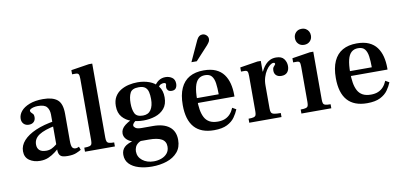

<svg xmlns="http://www.w3.org/2000/svg" viewBox="-85 -1052 3272 1549"><g transform="rotate(-10 1551.5 -277.5)"><path d="M395 10Q371 10 354 5.5Q337 1 328 -13.5Q319 -28 319 -57V-345Q318 -384 298.5 -406.5Q279 -429 226 -429Q207 -429 191 -425Q175 -421 166 -415Q157 -409 157 -403Q157 -393 164 -386.5Q171 -380 178 -372Q185 -364 185 -347Q185 -322 170.5 -307.5Q156 -293 130 -293Q104 -293 88 -309Q72 -325 72 -351Q72 -384 95.5 -412.5Q119 -441 165 -459Q211 -477 277 -477Q354 -477 393 -445.5Q432 -414 432 -330V-108Q432 -68 440.5 -54Q449 -40 468 -40Q477 -40 483 -42.5Q489 -45 496 -48L506 -21Q491 -12 465 -1Q439 10 395 10ZM169 10Q118 10 81.5 -15Q45 -40 45 -90Q45 -137 80.5 -176.5Q116 -216 182 -244.5Q248 -273 339 -287V-249Q246 -231 202 -202Q158 -173 158 -125Q158 -95 176 -78.5Q194 -62 232 -62Q257 -62 276.5 -71.5Q296 -81 311.5 -93.5Q327 -106 338 -115V-74Q319 -56 294 -36.5Q269 -17 238.5 -3.5Q208 10 169 10Z M537 0V-33Q567 -33 581 -37.5Q595 -42 598.5 -53Q602 -64 602 -83V-586Q602 -614 596 -623.5Q590 -633 573 -633H543V-667L690 -690H718V-83Q718 -63 722.5 -52Q727 -41 740.5 -37Q754 -33 782 -33V0Z M1050 212Q991 212 942.5 197.5Q894 183 865.5 153.5Q837 124 837 79Q837 41 861.5 17Q886 -7 950 -23L1033 -16Q996 -11 976.5 2.5Q957 16 949.5 34Q942 52 942 69Q942 115 979 144Q1016 173 1072 173Q1105 173 1134.5 162Q1164 151 1182 129Q1200 107 1200 74Q1200 32 1166 12.5Q1132 -7 1061 -7H988Q951 -7 922 -18Q893 -29 877 -48.5Q861 -68 861 -92Q861 -129 897 -157Q933 -185 997 -210L1035 -202Q1031 -201 1018.5 -195.5Q1006 -190 991.5 -181Q977 -172 967 -161.5Q957 -151 957 -140Q957 -130 971 -119.5Q985 -109 1022 -109H1113Q1200 -109 1247 -72Q1294 -35 1294 36Q1294 97 1260.5 136Q1227 175 1171.5 193.5Q1116 212 1050 212ZM1047 -166Q996 -166 950 -180.5Q904 -195 875 -229Q846 -263 846 -319Q846 -364 864 -394.5Q882 -425 912.5 -443.5Q943 -462 979 -470Q1015 -478 1051 -478Q1102 -478 1146.5 -462Q1191 -446 1218.5 -411.5Q1246 -377 1246 -321Q1246 -264 1217.5 -230Q1189 -196 1143.5 -181Q1098 -166 1047 -166ZM1049 -206Q1093 -206 1114.5 -238Q1136 -270 1136 -326Q1136 -359 1130 -384Q1124 -409 1106.5 -423Q1089 -437 1053 -437Q999 -437 983 -405Q967 -373 967 -321Q967 -269 982.5 -237.5Q998 -206 1049 -206ZM1313 -362Q1291 -362 1281.5 -373Q1272 -384 1272 -396Q1272 -408 1274 -413Q1276 -418 1276 -423Q1276 -425 1273 -430Q1270 -435 1256 -435Q1248 -435 1233 -429Q1218 -423 1203 -388L1181 -414Q1200 -448 1224.5 -464Q1249 -480 1280 -480Q1310 -480 1333.5 -464Q1357 -448 1357 -413Q1357 -391 1346.5 -376.5Q1336 -362 1313 -362Z M1594 10Q1487 10 1433 -51Q1379 -112 1379 -233Q1379 -316 1404 -371Q1429 -426 1476.5 -453Q1524 -480 1593 -480Q1652 -480 1692 -462Q1732 -444 1756 -411.5Q1780 -379 1791 -336Q1802 -293 1802 -242V-229H1464V-269H1680Q1680 -321 1674.5 -359.5Q1669 -398 1651.5 -419Q1634 -440 1597 -440Q1564 -440 1542.5 -421Q1521 -402 1511 -361.5Q1501 -321 1501 -257Q1501 -212 1507 -174.5Q1513 -137 1527.5 -109.5Q1542 -82 1568.5 -67.5Q1595 -53 1636 -53Q1670 -53 1695 -63.5Q1720 -74 1738 -94Q1756 -114 1768 -143L1799 -125Q1786 -93 1764 -62Q1742 -31 1701.5 -10.5Q1661 10 1594 10ZM1508 -562 1586 -731Q1596 -751 1607.5 -759Q1619 -767 1633 -767Q1652 -767 1666 -754Q1680 -741 1680 -723Q1680 -713 1676 -703.5Q1672 -694 1656 -675L1552 -562Z M1883 0V-33Q1913 -33 1926.5 -37.5Q1940 -42 1943.5 -53Q1947 -64 1947 -83V-372Q1947 -399 1941.5 -408.5Q1936 -418 1919 -418H1889V-452L2033 -475H2061V-388H2064V-83Q2064 -62 2069.5 -51.5Q2075 -41 2092.5 -37Q2110 -33 2147 -33V0ZM2059 -272V-380Q2065 -393 2075 -410Q2085 -427 2100 -443.5Q2115 -460 2136.5 -470.5Q2158 -481 2186 -481Q2232 -481 2251 -455Q2270 -429 2270 -397Q2270 -365 2253.5 -346Q2237 -327 2205 -327Q2178 -327 2162.5 -341Q2147 -355 2147 -380Q2147 -398 2153 -407Q2159 -416 2165 -421.5Q2171 -427 2171 -432Q2171 -435 2168.5 -438.5Q2166 -442 2158 -442Q2145 -442 2129 -429.5Q2113 -417 2098 -394Q2083 -371 2073.5 -340.5Q2064 -310 2064 -275Z M2310 0V-33Q2340 -33 2353.5 -37.5Q2367 -42 2370.5 -53Q2374 -64 2374 -83V-372Q2374 -400 2368.5 -409Q2363 -418 2346 -418H2316V-452L2463 -475H2491V-83Q2491 -62 2495 -51.5Q2499 -41 2512.5 -37Q2526 -33 2555 -33V0ZM2429 -542Q2400 -542 2382 -560.5Q2364 -579 2364 -607Q2364 -635 2382 -654Q2400 -673 2429 -673Q2450 -673 2464.5 -664Q2479 -655 2487 -640.5Q2495 -626 2495 -607Q2495 -579 2476.5 -560.5Q2458 -542 2429 -542Z M2848 10Q2741 10 2687 -51Q2633 -112 2633 -233Q2633 -316 2658 -371Q2683 -426 2730.5 -453Q2778 -480 2847 -480Q2906 -480 2946 -462Q2986 -444 3010 -411.5Q3034 -379 3045 -336Q3056 -293 3056 -242V-229H2718V-269H2934Q2934 -321 2928.5 -359.5Q2923 -398 2905.5 -419Q2888 -440 2851 -440Q2818 -440 2796.5 -421Q2775 -402 2765 -361.5Q2755 -321 2755 -257Q2755 -212 2761 -174.5Q2767 -137 2781.5 -109.5Q2796 -82 2822.5 -67.5Q2849 -53 2890 -53Q2924 -53 2949 -63.5Q2974 -74 2992 -94Q3010 -114 3022 -143L3053 -125Q3040 -93 3018 -62Q2996 -31 2955.5 -10.5Q2915 10 2848 10Z"/></g></svg>

Font: Frank Ruhl Libre Medium
Style: Regular
Weight: 500
Designer: Yanek Iontef
Foundry: Fontef
Version: Version 6.004